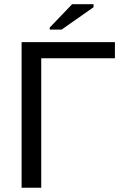

<svg xmlns="http://www.w3.org/2000/svg" viewBox="-20 -887 582 907"><path d="M82 -688H522.9V-611.8H174.8V0H82ZM271 -747.1H214.8V-756.8L320.8 -867.2H421.9V-853Z"/></svg>

Font: Libra Sans Modern
Style: Regular
Weight: 400
Foundry: Stefan Peev, Context Ltd
Version: Version 1.000